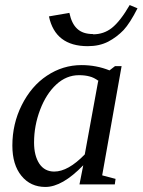

<svg xmlns="http://www.w3.org/2000/svg" viewBox="-20 -729 565 761"><path d="M385 -34 438 -20 435 2H295L310 -74Q227 12 160 12Q101 12 65 -32Q29 -76 29 -152Q29 -238 66 -312Q104 -388 166 -429Q229 -471 303 -471Q362 -471 414 -450L436 -467H462ZM369 -407 371 -408Q352 -422 335 -426Q317 -431 293 -431Q243 -431 203 -394Q163 -357 139 -294Q115 -231 115 -164Q115 -112 136 -80Q157 -49 195 -49Q250 -49 316 -117ZM349 -594V-593Q391 -593 423 -618Q457 -645 494 -709L525 -696Q495 -637 470 -610Q443 -582 409 -564Q374 -546 328 -546Q199 -546 174 -664L255 -678Q264 -635 286 -615Q308 -594 349 -594Z"/></svg>

Font: Libra Serif Modern
Style: Italic
Weight: 400
Italic angle: -12°
Designer: Stefan Peev, Context Ltd
Foundry: Stefan Peev, Context Ltd
Version: Version 1.000